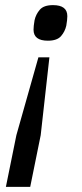

<svg xmlns="http://www.w3.org/2000/svg" viewBox="-20 -550 319 750"><path d="M3 180 44 -22 130 -326H173L139 -22L98 180ZM167 -391Q111 -391 111 -434Q111 -448 115 -471Q120 -494 135.5 -512Q151 -530 187 -530Q243 -530 243 -487Q243 -473 239 -450Q234 -427 218.5 -409Q203 -391 167 -391Z"/></svg>

Font: IBM Plex Sans Text
Style: Italic
Weight: 450
Italic angle: -11°
Designer: Mike Abbink, Paul van der Laan, Pieter van Rosmalen
Foundry: Bold Monday
Version: Version 3.005